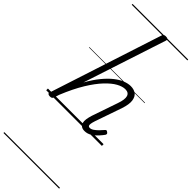

<svg xmlns="http://www.w3.org/2000/svg" viewBox="-469 -1052 1588 1588"><g transform="rotate(45 325.5 -257.5)"><path d="M462 15Q438 15 424 5Q410 -5 405 -22.5Q400 -40 403.5 -64Q407 -88 416 -117L494 -344Q516 -406 506.5 -437.5Q497 -469 457 -469Q424 -469 383 -446.5Q342 -424 295 -374.5Q248 -325 199 -245Q150 -165 103 -50L88 -4Q84 6 78 10.5Q72 15 57 15Q45 15 37 10Q29 5 33 -6L354 -994Q358 -1006 364.5 -1010.5Q371 -1015 385 -1015Q402 -1015 408 -1009Q414 -1003 410 -991L172 -263Q211 -333 251 -381.5Q291 -430 329.5 -460.5Q368 -491 404 -505Q440 -519 471 -519Q509 -519 533.5 -500.5Q558 -482 563.5 -442.5Q569 -403 548 -340L466 -103Q458 -78 456 -63Q454 -48 458.5 -41Q463 -34 474 -34Q491 -34 508.5 -46Q526 -58 543.5 -75.5Q561 -93 574 -109Q580 -117 585.5 -118Q591 -119 599 -113Q610 -106 610.5 -99.5Q611 -93 607 -86Q595 -69 573.5 -45Q552 -21 523.5 -3Q495 15 462 15ZM0 490H651V500H0ZM0 -20H651V0H0ZM0 -505H651V-500H0ZM0 -1010H651V-1000H0Z"/></g></svg>

Font: Playwrite NZ Guides
Style: Regular
Weight: 400
Designer: Veronika Burian, José Scaglione
Foundry: TypeTogether
Version: Version 1.003